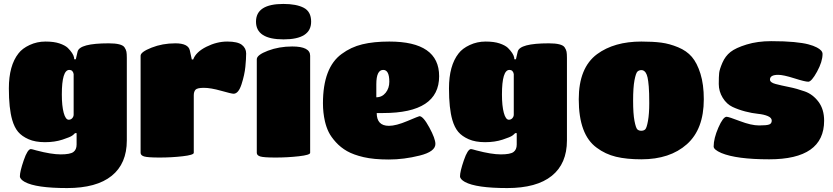

<svg xmlns="http://www.w3.org/2000/svg" viewBox="-20 -800 4230 975"><path d="M369 -66V-124H361Q357 -119 347 -111.5Q337 -104 297.5 -91Q258 -78 208.5 -78Q159 -78 125 -93Q91 -108 72 -130.5Q53 -153 42 -191Q25 -250 25 -351Q25 -467 74 -529Q93 -554 130.5 -571.5Q168 -589 211 -589Q254 -589 282 -579.5Q310 -570 324 -557Q352 -529 356 -508L357 -499H365L374 -538Q384 -580 532 -580Q598 -580 612 -560Q620 -548 622 -537.5Q624 -527 624 -506V-87Q624 31 547 93Q470 155 321 155Q163 155 106 124Q81 110 81 95Q81 71 100.5 14Q120 -43 137 -43Q141 -43 165 -36Q241 -16 288.5 -16Q336 -16 352.5 -28Q369 -40 369 -66ZM329 -192Q340 -192 347 -200Q354 -208 354 -218V-424Q350 -445 332 -445Q294 -445 294 -320Q294 -262 303.5 -227Q313 -192 329 -192Z M964 -316V-24Q964 -13 907.5 -6.5Q851 0 790.5 0Q730 0 712 -5.5Q694 -11 694 -24V-517Q694 -536 749.5 -558Q805 -580 870.5 -580Q936 -580 944 -544L954 -498H961Q975 -536 1028 -562.5Q1081 -589 1134 -589Q1187 -589 1208.5 -572Q1230 -555 1230 -528.5Q1230 -502 1226 -461Q1222 -420 1206.5 -372Q1191 -324 1166 -324Q1156 -324 1103 -339Q1050 -354 1015.5 -354Q981 -354 972.5 -344Q964 -334 964 -316Z M1555 -517V-24Q1555 -13 1497.5 -6.5Q1440 0 1379.5 0Q1319 0 1301.5 -5.5Q1284 -11 1284 -24V-499Q1284 -521 1340.5 -542.5Q1397 -564 1464 -564Q1555 -564 1555 -517ZM1419 -780Q1485 -780 1522.5 -760.5Q1560 -741 1560 -690Q1560 -600 1420 -600Q1280 -600 1280 -690Q1280 -780 1419 -780Z M1893 -226Q1893 -161 1955 -161Q1991 -161 2049 -185.5Q2107 -210 2110 -210Q2129 -210 2160 -153Q2191 -96 2191 -69Q2191 -30 2111 -10Q2031 10 1954.5 10Q1878 10 1826.5 -2Q1775 -14 1742.5 -32.5Q1710 -51 1685.5 -78Q1661 -105 1649 -129.5Q1637 -154 1630 -184Q1620 -228 1620 -275Q1620 -457 1715 -526Q1762 -561 1820 -575Q1878 -589 1957 -589Q2210 -589 2210 -413Q2210 -226 1926 -226ZM1891 -372V-306Q1920 -306 1938.5 -329Q1957 -352 1957 -385Q1957 -445 1926 -445Q1891 -445 1891 -372Z M2604 -66V-124H2596Q2592 -119 2582 -111.5Q2572 -104 2532.5 -91Q2493 -78 2443.5 -78Q2394 -78 2360 -93Q2326 -108 2307 -130.5Q2288 -153 2277 -191Q2260 -250 2260 -351Q2260 -467 2309 -529Q2328 -554 2365.5 -571.5Q2403 -589 2446 -589Q2489 -589 2517 -579.5Q2545 -570 2559 -557Q2587 -529 2591 -508L2592 -499H2600L2609 -538Q2619 -580 2767 -580Q2833 -580 2847 -560Q2855 -548 2857 -537.5Q2859 -527 2859 -506V-87Q2859 31 2782 93Q2705 155 2556 155Q2398 155 2341 124Q2316 110 2316 95Q2316 71 2335.5 14Q2355 -43 2372 -43Q2376 -43 2400 -36Q2476 -16 2523.5 -16Q2571 -16 2587.5 -28Q2604 -40 2604 -66ZM2564 -192Q2575 -192 2582 -200Q2589 -208 2589 -218V-424Q2585 -445 2567 -445Q2529 -445 2529 -320Q2529 -262 2538.5 -227Q2548 -192 2564 -192Z M3237 9Q3162 9 3108 -4Q3054 -17 3010 -50Q2919 -116 2919 -296Q2919 -456 3012 -525Q3099 -589 3237 -589Q3296 -589 3338 -583.5Q3380 -578 3423.5 -560Q3467 -542 3493.5 -511Q3520 -480 3537 -425.5Q3554 -371 3554 -296Q3554 -144 3468 -67.5Q3382 9 3237 9ZM3259 -431Q3250 -444 3237.5 -444Q3225 -444 3217 -436.5Q3209 -429 3202 -392.5Q3195 -356 3195 -289Q3195 -222 3202 -186Q3209 -150 3216.5 -143Q3224 -136 3236.5 -136Q3249 -136 3256.5 -143Q3264 -150 3270.5 -186Q3277 -222 3277 -276.5Q3277 -331 3274.5 -360.5Q3272 -390 3268.5 -406Q3265 -422 3259 -431Z M3886 9Q3720 9 3643 -23Q3604 -40 3604 -56Q3604 -97 3628 -152Q3652 -207 3670 -207Q3680 -207 3737.5 -185Q3795 -163 3834.5 -163Q3874 -163 3886.5 -168Q3899 -173 3899 -187.5Q3899 -202 3879 -210.5Q3859 -219 3829 -222Q3799 -225 3764.5 -234Q3730 -243 3700 -257Q3670 -271 3650 -303.5Q3630 -336 3630 -373.5Q3630 -411 3632 -429.5Q3634 -448 3648.5 -481.5Q3663 -515 3689.5 -536Q3716 -557 3771.5 -574Q3827 -591 3896 -591Q3965 -591 4011.5 -586.5Q4058 -582 4084.5 -575Q4111 -568 4128 -559Q4157 -544 4157 -526Q4157 -487 4129 -436Q4101 -385 4084.5 -385Q4068 -385 4013 -402.5Q3958 -420 3932 -420Q3890 -420 3890 -396Q3890 -381 3918.5 -373.5Q3947 -366 3987 -358Q4027 -350 4067.5 -335.5Q4108 -321 4136.5 -283Q4165 -245 4165 -187Q4165 9 3886 9Z"/></svg>

Font: Titan One
Style: Regular
Weight: 400
Designer: Rodrigo Fuenzalida
Foundry: Rodrigo Fuenzalida
Version: Version 1.001